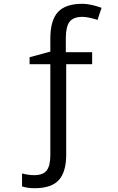

<svg xmlns="http://www.w3.org/2000/svg" viewBox="-20 -744 617 1004"><path d="M160.2 240.2Q126.5 240.2 95.2 231V163.1Q129.4 171.9 159.2 171.9Q205.6 171.9 224.4 147Q243.2 122.1 243.2 66.9V-408.2H134.8V-444.8L243.2 -474.1V-542Q243.2 -637.2 282.7 -680.7Q322.3 -724.1 411.1 -724.1Q452.6 -724.1 511.2 -703.1L500.5 -671.9L490.2 -640.1Q440.4 -655.8 411.1 -655.8Q363.3 -655.8 343.8 -630.1Q324.2 -604.5 324.2 -543.9V-471.2H461.9V-408.2H326.2V64.9Q326.2 154.8 287.6 197.5Q249 240.2 160.2 240.2Z"/></svg>

Font: Open Sans ACDW
Style: acdw
Weight: 400
Foundry: Ascender Corporation
Version: Version 1.10